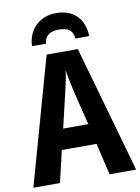

<svg xmlns="http://www.w3.org/2000/svg" viewBox="-100 -1000 780 1067"><g transform="rotate(-10 290.0 -467.0)"><path d="M292 -934C199 -934 133 -871 129 -776H208C212 -827 250 -841 292 -841C338 -841 370 -827 374 -776H452C449 -876 388 -934 292 -934ZM430 0H580L377 -716H201L0 0H150L192 -179H388ZM362 -295H220L264 -481C274 -522 284 -568 290 -611C297 -569 306 -522 316 -481Z"/></g></svg>

Font: Noto Sans Display SemiCondensed
Style: Bold
Weight: 700
Width: 4
Designer: Monotype Design Team
Foundry: Monotype Imaging Inc.
Version: Version 1.900